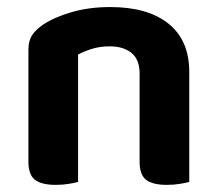

<svg xmlns="http://www.w3.org/2000/svg" viewBox="-20 -512 612 539"><path d="M511.3 -310.3V-214.9H371.9V-305.6Q371.9 -345.1 349 -363.5Q326.1 -381.9 288.2 -381.9Q261.4 -381.9 239.3 -375.2Q217.3 -368.5 199.2 -358.8V-214.9H59.8V-372.7Q59.8 -397.6 70.3 -413.4Q80.8 -429.2 101.1 -442.9Q132.4 -463.8 181.3 -478Q230.3 -492.2 289.6 -492.2Q395.1 -492.2 453.2 -445.4Q511.3 -398.6 511.3 -310.3ZM59.8 -262H199.2V-1.3Q190.3 1.3 173.3 4.1Q156.4 7 136.5 7Q97 7 78.4 -7.1Q59.8 -21.2 59.8 -58.1ZM371.9 -262H511.3V-1.3Q502.3 1.3 485.2 4.1Q468.1 7 448.6 7Q408.7 7 390.3 -7.1Q371.9 -21.2 371.9 -58.1Z"/></svg>

Font: Baloo Tamma 2
Style: Regular
Weight: 400
Designer: Divya Kowshik, Shuchita Grover and Ek Type
Foundry: Ek Type
Version: Version 1.700